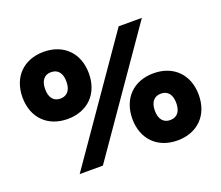

<svg xmlns="http://www.w3.org/2000/svg" viewBox="-114 -836 1165 1011"><g transform="rotate(-20 469.0 -330.0)"><path d="M216 -670C104 -670 30 -596 30 -482C30 -368 104 -294 216 -294C328 -294 402 -368 402 -482C402 -596 328 -670 216 -670ZM175 0H305L764 -661H634ZM216 -556C255 -556 276 -529 276 -482C276 -435 255 -408 216 -408C178 -408 157 -435 157 -482C157 -529 178 -556 216 -556ZM721 -366C609 -366 535 -292 535 -178C535 -64 609 10 721 10C833 10 907 -64 907 -178C907 -292 833 -366 721 -366ZM721 -252C760 -252 781 -225 781 -178C781 -131 760 -104 721 -104C683 -104 661 -131 661 -178C661 -225 683 -252 721 -252Z"/></g></svg>

Font: Work Sans
Style: Bold
Weight: 700
Designer: Wei Huang
Foundry: Wei Huang
Version: Version 2.012